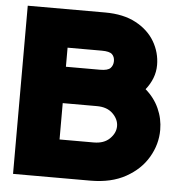

<svg xmlns="http://www.w3.org/2000/svg" viewBox="-52 -772 774 822"><g transform="rotate(5 335.0 -361.5)"><path d="M34.2 -722.7H366.7Q445.8 -722.7 499.5 -693.8Q553.2 -665 580.6 -618.2Q607.9 -571.3 607.9 -517.6Q607.9 -488.3 597.4 -461.2Q586.9 -434.1 567.9 -410.6Q606 -377.9 625.7 -334.2Q645.5 -290.5 645.5 -242.2Q645.5 -180.2 613 -124.8Q580.6 -69.3 518.3 -34.7Q456.1 0 366.7 0H34.2ZM219.7 -476.6H366.7Q399.9 -476.6 411.1 -488.5Q422.4 -500.5 422.4 -518.6Q422.4 -537.1 411.1 -547.9Q399.9 -558.6 366.7 -558.6H219.7ZM219.7 -164.1H366.7Q410.6 -164.1 435.3 -188.5Q460 -212.9 460 -242.2Q460 -271.5 435.3 -295.9Q410.6 -320.3 366.7 -320.3H219.7Z"/></g></svg>

Font: Giphurs Black
Style: Regular
Weight: 900
Version: Version 0.920; ttfautohint (v1.8.4.7-5d5b)